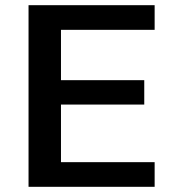

<svg xmlns="http://www.w3.org/2000/svg" viewBox="-20 -720 656 740"><path d="M576 -605H215V-411H536V-317H215V-95H576V0H90V-700H576Z"/></svg>

Font: Fivo Sans Med
Style: Regular
Weight: 450
Designer: Alexander Slobzheninov
Foundry: Alexander Slobzheninov
Version: 1.0